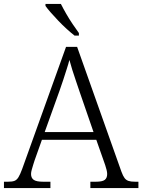

<svg xmlns="http://www.w3.org/2000/svg" viewBox="-22 -951 720 971"><path d="M-2 0V-32H19Q40 -32 51.5 -36.5Q63 -41 71.5 -55Q80 -69 90 -96L312 -714H368L592 -83Q600 -61 608 -50.5Q616 -40 628 -36Q640 -32 661 -32H678V0H435V-32H463Q496 -32 508 -41.5Q520 -51 520 -71Q520 -80 517 -92Q514 -104 510 -116Q506 -128 503 -136L465 -244H190L153 -140Q150 -131 146 -118Q142 -105 138.5 -92.5Q135 -80 135 -71Q135 -51 148.5 -41.5Q162 -32 196 -32H233V0ZM204 -283H451L382 -483Q373 -511 362.5 -540.5Q352 -570 343.5 -598Q335 -626 329 -648Q324 -628 315.5 -602Q307 -576 298 -547.5Q289 -519 279 -492ZM355 -771Q337 -785 315.5 -804.5Q294 -824 273 -846Q252 -868 234.5 -888Q217 -908 208 -921V-931H286Q297 -909 312.5 -882Q328 -855 345.5 -829Q363 -803 377 -784V-771Z"/></svg>

Font: Noto Serif Hebrew Light
Style: Regular
Weight: 300
Version: Version 2.003